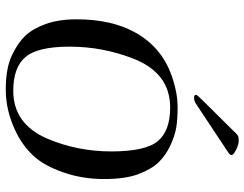

<svg xmlns="http://www.w3.org/2000/svg" viewBox="-114 -752 876 689"><g transform="rotate(90 324.5 -408.0)"><path d="M185.1 -61Q222.2 -17.1 306.2 -17.1Q425.3 -17.1 478 -139.2Q523.9 -247.1 523.9 -369.1Q523.9 -491.2 486.8 -536.1Q449.7 -580.1 366.2 -580.1Q240.2 -580.1 189 -442.9Q147.9 -335 147.9 -219.7Q147.9 -104.5 185.1 -61ZM49.8 -244.1Q49.8 -369.1 96.7 -454.1Q152.8 -555.7 266.6 -590.3Q318.8 -606.9 363.8 -606.9Q408.2 -606.9 437.5 -602.1Q466.8 -597.2 502 -581.1Q537.1 -564.9 562.5 -539.1Q587.9 -512.7 605.5 -465.8Q623 -418.9 623 -341.8Q623 -264.6 598.6 -195.3Q574.2 -126 538.6 -88.4Q502.9 -50.8 455.1 -27.3Q379.4 9.8 302.7 9.8Q226.1 9.8 180.2 -11.7Q134.8 -33.2 109.4 -59.6Q84 -85.9 66.9 -132.8Q49.8 -179.7 49.8 -244.1ZM526.9 -788.1 356 -674.8Q343.8 -666 332 -666Q320.3 -666 320.8 -672.9Q320.8 -676.8 340.8 -696.8L448.2 -805.2Q460 -818.4 465.8 -822.3Q471.7 -826.2 485.8 -826.2Q500 -826.2 518.6 -816.4Q537.1 -806.6 537.1 -800.8Q537.1 -794.9 526.9 -788.1Z"/></g></svg>

Font: Unna-Italic
Style: Italic
Weight: 400
Italic angle: -8°
Designer: Jorge de Buen U.
Foundry: Omnibus-Type
Version: Version 2.006;PS 002.006;hotconv 1.0.70;makeotf.lib2.5.58329